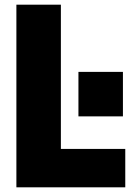

<svg xmlns="http://www.w3.org/2000/svg" viewBox="-20 -800 570 820"><path d="M515 0H50V-780H240V-164H515ZM505 -303H315V-493H505Z"/></svg>

Font: Tanohe Sans ExtraBold
Style: Regular
Weight: 800
Designer: Village Type and Design LLC & Cristiano Sobral
Foundry: Cooper Hewitt Smithsonian Design Museum
Version: Version 1.00;September 29, 2021;FontCreator 13.0.0.2655 64-b